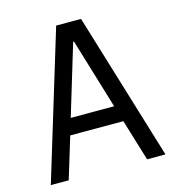

<svg xmlns="http://www.w3.org/2000/svg" viewBox="-105 -790 810 880"><g transform="rotate(-15 300.0 -350.0)"><path d="M113 0 173 -197H425L485 0H572L359 -700H241L28 0ZM196 -274 297 -608H301L402 -274Z"/></g></svg>

Font: CommitMono
Style: 400Regular
Weight: 400
Monospace: yes
Designer: Eigil Nikolajsen
Foundry: Eigil Nikolajsen
Version: Version 1.143